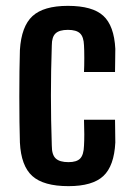

<svg xmlns="http://www.w3.org/2000/svg" viewBox="-20 -628 450 656"><path d="M48 -141Q47 -170 46.5 -211.5Q46 -253 46 -298Q46 -343 46.5 -385Q47 -427 48 -457Q53 -538 91 -573Q129 -608 212 -608Q296 -608 333 -574Q370 -540 374 -461Q374 -443 373.5 -419.5Q373 -396 373 -382H267Q268 -402 268 -430Q268 -458 267 -473Q266 -502 253.5 -514Q241 -526 212 -526Q183 -526 170 -514Q157 -502 157 -473Q154 -384 154 -301.5Q154 -219 157 -130Q157 -99 170.5 -86.5Q184 -74 214 -74Q242 -74 254 -86.5Q266 -99 267 -130Q268 -146 268 -169Q268 -192 267 -219H373Q373 -205 373.5 -182Q374 -159 374 -141Q370 -61 333 -26.5Q296 8 214 8Q129 8 90.5 -26.5Q52 -61 48 -141Z"/></svg>

Font: Big Shoulders Display
Style: Bold
Weight: 700
Designer: Patric King
Foundry: XO Type Co
Version: Version 1.000; ttfautohint (v1.8.2)